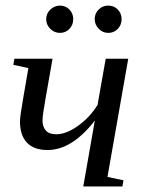

<svg xmlns="http://www.w3.org/2000/svg" viewBox="-20 -670 517 690"><path d="M132.8 -236.8Q132.8 -214.8 144.5 -201.2Q156.2 -187.5 181.6 -187.5Q218.3 -187.5 260.7 -218Q303.2 -248.5 330.6 -293L359.9 -459H440.9L366.2 -34.2L423.8 -22L419.9 0H279.3L320.8 -236.8Q238.8 -130.9 150.9 -130.9Q101.6 -130.9 76.7 -157.5Q51.8 -184.1 51.8 -233.9Q51.8 -241.2 54.2 -260.3Q56.6 -279.3 82 -425.3L27.8 -437L31.7 -459H168.9L144 -317.9Q132.8 -256.3 132.8 -236.8ZM417 -601.1Q417 -580.6 403.3 -566.2Q389.6 -551.8 369.1 -551.8Q348.6 -551.8 334.5 -566.9Q320.3 -582 320.3 -601.1Q320.3 -621.6 334.5 -635.7Q348.6 -649.9 369.1 -649.9Q389.6 -649.9 403.3 -635.7Q417 -621.6 417 -601.1ZM243.2 -601.1Q243.2 -580.6 229.5 -566.2Q215.8 -551.8 195.3 -551.8Q175.3 -551.8 160.6 -566.4Q146 -581.1 146 -601.1Q146 -621.6 161.1 -635.7Q176.3 -649.9 195.3 -649.9Q215.8 -649.9 229.5 -635.7Q243.2 -621.6 243.2 -601.1Z"/></svg>

Font: Tinos
Style: Italic
Weight: 400
Italic angle: -16.333°
Designer: Steve Matteson
Foundry: Monotype Imaging Inc.
Version: Version 1.32